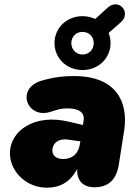

<svg xmlns="http://www.w3.org/2000/svg" viewBox="-20 -859 637 891"><path d="M198 12C257 12 306 -13 338 -75C336 -18 367 10 419 10C482 10 520 -25 531 -93L556 -252C577 -385 520 -506 324 -506C275 -506 235 -502 174 -485C51 -449 105 -308 211 -339C252 -351 259 -356 294 -356C348 -356 374 -335 368 -300L365 -279L301 -294C140 -333 26 -252 26 -148C26 -66 99 12 198 12ZM363 -534C436 -534 493 -588 493 -659C493 -676 490 -691 484 -706L540 -755C592 -800 532 -871 479 -823L422 -771C404 -779 384 -784 363 -784C290 -784 233 -730 233 -659C233 -588 290 -534 363 -534ZM363 -606C334 -606 311 -628 311 -659C311 -690 334 -711 363 -711C392 -711 415 -690 415 -659C415 -628 392 -606 363 -606ZM223 -161C223 -191 247 -218 297 -211L353 -203L350 -187C344 -149 318 -121 273 -121C241 -121 223 -137 223 -161Z"/></svg>

Font: SN Pro Black
Style: Italic
Weight: 900
Italic angle: -9°
Designer: Tobias Whetton
Foundry: Supernotes
Version: Version 1.001;Glyphs 3.2 (3249)